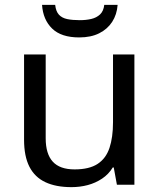

<svg xmlns="http://www.w3.org/2000/svg" viewBox="-20 -760 658 790"><path d="M533 -536V0H461L448 -71H444Q427 -43 400 -25Q373 -7 341 1.5Q309 10 274 10Q210 10 166.5 -10.5Q123 -31 101 -74Q79 -117 79 -185V-536H168V-191Q168 -127 197 -95Q226 -63 287 -63Q347 -63 381.5 -85.5Q416 -108 430.5 -151.5Q445 -195 445 -257V-536ZM464 -740Q461 -700 441.5 -670Q422 -640 388 -623Q354 -606 306 -606Q232 -606 194.5 -642.5Q157 -679 153 -740H207Q210 -713 222.5 -699.5Q235 -686 256.5 -681.5Q278 -677 308 -677Q334 -677 355.5 -682Q377 -687 391.5 -700.5Q406 -714 409 -740Z"/></svg>

Font: Noto Sans Myanmar
Style: Regular
Weight: 400
Designer: Monotype Design Team
Foundry: Monotype Imaging Inc.
Version: Version 2.107